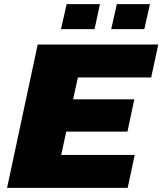

<svg xmlns="http://www.w3.org/2000/svg" viewBox="-20 -902 780 922"><path d="M14 0 161 -688H740L706 -530H354L331 -425H625L592 -270H298L274 -158H627L593 0ZM514 -762 541 -882H700L673 -762ZM273 -762 300 -882H460L434 -762Z"/></svg>

Font: Saira Expanded ExtraBold
Style: Italic
Weight: 800
Width: 7
Italic angle: -12°
Designer: Hector Gatti with collaboration of the Omnibus-Type team
Foundry: Omnibus-Type
Version: Version 1.101